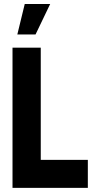

<svg xmlns="http://www.w3.org/2000/svg" viewBox="-20 -916 463 936"><path d="M64.5 -748 100.6 -896.5H224.6L153.3 -748ZM41 0V-683.6H178.7V-136.7H408.2V0Z"/></svg>

Font: Post No Bills Jaffna ExtraBold
Style: Regular
Weight: 800
Designer: Kosala Senevirathne, Siva Puranthara, Lasantha Premarathna, Tharique Azeez
Foundry: Mooniak
Version: Version 1.220 ; ttfautohint (v1.6)